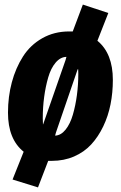

<svg xmlns="http://www.w3.org/2000/svg" viewBox="-20 -689 532 844"><path d="M408.2 -509.8Q476.1 -454.1 476.1 -337.9Q476.1 -281.7 465.8 -230.2Q455.6 -178.7 433.8 -133.3Q412.1 -87.9 381.1 -54.2Q350.1 -20.5 305.7 -1.2Q261.2 18.1 208 18.1H191.9L147 134.8L35.2 100.1L84 -22Q15.1 -77.1 15.1 -193.8Q15.1 -264.2 32 -327.1Q48.8 -390.1 81.1 -440.7Q113.3 -491.2 165.8 -521Q218.3 -550.8 284.2 -550.8H299.8L344.2 -668.9L456.1 -631.8ZM272 -439Q245.6 -438.5 224.6 -413.8Q203.6 -389.2 191.9 -348.6Q180.2 -308.1 174.1 -262.5Q168 -216.8 168 -168.9Q168 -149.9 168.9 -142.1L169.9 -143.1L268.1 -424.8ZM222.2 -92.8Q248 -93.8 268.3 -119.1Q288.6 -144.5 300.3 -184.8Q312 -225.1 318.1 -271Q324.2 -316.9 324.2 -363.8Q324.2 -380.4 323.2 -386.2L320.8 -382.8L226.1 -106.9Z"/></svg>

Font: Fira Sans Compressed ExtraBold
Style: Italic
Weight: 800
Width: 3
Italic angle: -8°
Designer: Carrois Corporate & Edenspiekermann AG
Foundry: Carrois Corporate GbR & Edenspiekermann AG
Version: Version 4.203;PS 004.203;hotconv 1.0.88;makeotf.lib2.5.64775